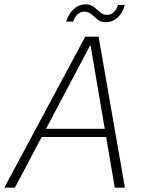

<svg xmlns="http://www.w3.org/2000/svg" viewBox="-52 -870 655 890"><path d="M-32 0 343 -700H405L527 0H480L368 -658H365L17 0ZM116 -235 138 -273H455L463 -235ZM255 -770Q266 -807 290.5 -828.5Q315 -850 344 -850Q368 -850 383 -838Q398 -826 412 -813.5Q426 -801 445 -801Q462 -801 475 -813Q488 -825 495 -847H526Q518 -811 493.5 -789Q469 -767 439 -767Q415 -767 400 -779.5Q385 -792 371.5 -804Q358 -816 338 -816Q322 -816 308.5 -804.5Q295 -793 287 -770Z"/></svg>

Font: DM Sans 36pt ExtraLight
Style: Italic
Weight: 250
Italic angle: -10°
Designer: Colophon Foundry, Jonny Pinhorn
Foundry: Colophon Foundry
Version: Version 4.004;gftools[0.9.30]